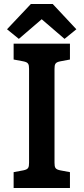

<svg xmlns="http://www.w3.org/2000/svg" viewBox="-20 -938 417 958"><path d="M329 -79 281 -88C256 -93 252 -101 252 -126V-594C252 -619 256 -627 281 -632L329 -641V-720H48V-641L96 -632C121 -627 125 -619 125 -594V-126C125 -101 121 -93 96 -88L48 -79V0H329ZM134 -918 15 -792 74 -744 188 -842 302 -744 361 -792 243 -918Z"/></svg>

Font: Enriqueta
Style: Bold
Weight: 700
Designer: Viviana Monsalve, Gustavo Ibarra
Foundry: Viviana Monsalve, Gustavo Ibarra
Version: Version 1.002